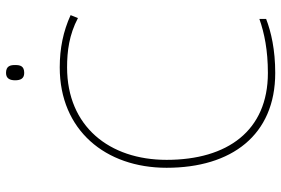

<svg xmlns="http://www.w3.org/2000/svg" viewBox="-172 -776 957 654"><g transform="rotate(-90 307.0 -448.5)"><path d="M386 -907C366 -907 361 -892 361 -876C361 -859 366 -845 386 -845C410 -845 413 -859 413 -876C413 -892 410 -907 386 -907ZM405 -699C460 -699 516 -692 573 -662L583 -687C528 -712 470 -724 405 -724C191 -724 63 -568 63 -360C63 -139 174 10 386 10C465 10 526 -4 570 -21V-44C522 -27 463 -15 386 -15C189 -15 90 -153 90 -360C90 -555 204 -699 405 -699Z"/></g></svg>

Font: Noto Sans Arabic UI Th
Style: Regular
Weight: 100
Designer: Monotype Design Team, Nadine Chahine and Nizar Qandah
Foundry: Monotype Imaging Inc.
Version: Version 2.010